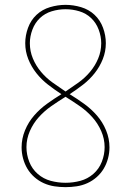

<svg xmlns="http://www.w3.org/2000/svg" viewBox="-20 -763 540 791"><path d="M250 8Q227 8 204 4.5Q181 1 160 -8.5Q139 -18 121.5 -33.5Q104 -49 92.5 -68.5Q81 -88 75 -110.5Q69 -133 69 -156Q69 -192 83 -226Q97 -260 120.5 -287Q144 -314 173 -335Q202 -356 233 -375Q204 -394 177.5 -414.5Q151 -435 130 -461.5Q109 -488 96.5 -519.5Q84 -551 84 -585Q84 -617 95.5 -648.5Q107 -680 130.5 -702Q154 -724 186 -733.5Q218 -743 250 -743Q282 -743 314 -733.5Q346 -724 369.5 -702Q393 -680 404.5 -648.5Q416 -617 416 -585Q416 -551 403.5 -519.5Q391 -488 370 -461.5Q349 -435 322.5 -414.5Q296 -394 267 -375Q298 -356 327 -335Q356 -314 379.5 -287Q403 -260 417 -226Q431 -192 431 -156Q431 -133 425 -110.5Q419 -88 407.5 -68.5Q396 -49 378.5 -33.5Q361 -18 340 -8.5Q319 1 296 4.5Q273 8 250 8ZM250 -386Q277 -404 303.5 -423Q330 -442 351 -467Q372 -492 384.5 -522Q397 -552 397 -585Q397 -613 386.5 -641Q376 -669 355.5 -688.5Q335 -708 307 -716.5Q279 -725 250 -725Q221 -725 193 -716.5Q165 -708 144.5 -688.5Q124 -669 113.5 -641Q103 -613 103 -585Q103 -552 115.5 -522Q128 -492 149 -467Q170 -442 196.5 -423Q223 -404 250 -386ZM250 -10Q281 -10 311 -18Q341 -26 364.5 -46.5Q388 -67 399.5 -96.5Q411 -126 411 -157Q411 -191 397 -223Q383 -255 360 -280.5Q337 -306 309 -325.5Q281 -345 252 -363L251 -364H249L248 -363Q219 -345 191 -325.5Q163 -306 140 -280.5Q117 -255 103 -223Q89 -191 89 -157Q89 -126 100.5 -96.5Q112 -67 135.5 -46.5Q159 -26 189 -18Q219 -10 250 -10Z"/></svg>

Font: Iosevka Curly Slab Thin
Style: Regular
Weight: 100
Monospace: yes
Designer: Belleve Invis
Foundry: Belleve Invis
Version: Version 22.1.2; ttfautohint (v1.8.4)